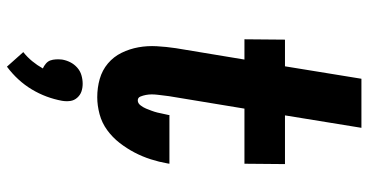

<svg xmlns="http://www.w3.org/2000/svg" viewBox="-268 -507 1037 540"><g transform="rotate(90 250.0 -236.5)"><path d="M253 8Q226 8 201.5 1Q177 -6 158 -22Q139 -38 128 -60.5Q117 -83 112.5 -108Q108 -133 109.5 -159.5Q111 -186 115 -213L147 -406H90L91 -520H166L201 -735H339L304 -520H441L440 -406H285L250 -194Q249 -186 248 -178Q247 -170 246 -161.5Q245 -153 245 -145Q245 -137 246.5 -129Q248 -121 251 -113.5Q254 -106 262 -106Q270 -106 276 -114Q282 -122 285 -129.5Q288 -137 291 -145Q294 -153 296 -161Q298 -169 299.5 -177Q301 -185 303 -193V-195H440L439 -189Q435 -166 427.5 -142.5Q420 -119 408.5 -97Q397 -75 381.5 -55Q366 -35 345.5 -20Q325 -5 300.5 1.5Q276 8 253 8ZM167 262 126 216Q140 205 151.5 191Q163 177 172 161Q165 158 158.5 152.5Q152 147 149.5 140Q147 133 146.5 124.5Q146 116 147 107Q149 95 154.5 84Q160 73 169.5 64.5Q179 56 191 52.5Q203 49 215 49Q227 49 237 52.5Q247 56 254.5 64.5Q262 73 263.5 84Q265 95 263 107Q259 129 251 150.5Q243 172 231 192Q219 212 203 229.5Q187 247 167 262Z"/></g></svg>

Font: Iosevka Heavy Oblique
Style: Regular
Weight: 900
Italic angle: -9°
Monospace: yes
Designer: Belleve Invis
Foundry: Belleve Invis
Version: Version 32.5.0; ttfautohint (v1.8.4)